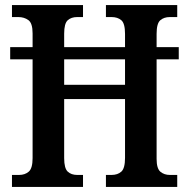

<svg xmlns="http://www.w3.org/2000/svg" viewBox="-20 -734 742 754"><path d="M27 0V-47H55Q78 -47 93 -60Q108 -73 108 -113V-501H20V-549H108V-603Q108 -643 91.5 -655Q75 -667 52 -667H27V-714H306V-667H283Q260 -667 246 -654.5Q232 -642 232 -602V-549H471V-601Q471 -642 456.5 -654.5Q442 -667 418 -667H396V-714H676V-667H647Q624 -667 609.5 -654.5Q595 -642 595 -601V-549H682V-501H595V-110Q595 -72 610 -59.5Q625 -47 647 -47H676V0H396V-47H418Q442 -47 456.5 -60Q471 -73 471 -114V-345H232V-113Q232 -73 246 -60Q260 -47 283 -47H306V0ZM232 -401H471V-501H232Z"/></svg>

Font: Noto Serif Condensed SemiBold
Style: Regular
Weight: 600
Width: 3
Designer: Monotype Design Team
Foundry: Monotype Imaging Inc.
Version: Version 2.013